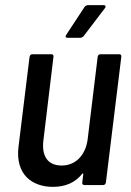

<svg xmlns="http://www.w3.org/2000/svg" viewBox="-20 -720 509 747"><path d="M383 -700H322C317 -700 312 -697 309 -693L238 -585C233 -578 235 -573 243 -573H292C297 -573 301 -575 305 -579L388 -688C393 -694 391 -700 383 -700ZM360 -499 321 -178C313 -116 274 -76 220 -76C166 -76 141 -112 149 -175L188 -499C189 -505 186 -509 180 -509H106C100 -509 96 -505 95 -499L52 -149C39 -42 104 7 186 7C234 7 272 -9 300 -44C303 -47 304 -45 304 -42L300 -10C299 -4 303 0 308 0H381C387 0 391 -4 392 -10L452 -499C453 -505 450 -509 444 -509H371C365 -509 361 -505 360 -499Z"/></svg>

Font: Barlow Semi Condensed Medium
Style: Italic
Weight: 500
Width: 4
Italic angle: -7°
Designer: Jeremy Tribby
Foundry: Tribby Type
Version: Version 1.422;hotconv 1.0.109;makeotfexe 2.5.65596